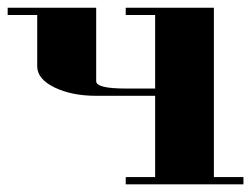

<svg xmlns="http://www.w3.org/2000/svg" viewBox="-20 -481 655 501"><path d="M0 -441.9V-460.9H231V-269Q231 -250 308.1 -250H384.8V-441.9H308.1V-460.9H538.1V-19H615.2V0H308.1V-19H384.8V-231H231Q167 -231 122.1 -252.9Q77.1 -274.9 77.1 -308.1V-441.9Z"/></svg>

Font: Hjet
Style: Regular
Weight: 400
Designer: T. Christopher White
Version: Version 1.2